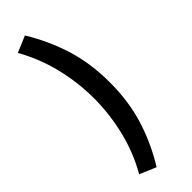

<svg xmlns="http://www.w3.org/2000/svg" viewBox="-302 -749 941 941"><g transform="rotate(-45 169.0 -278.5)"><path d="M132 178 47 142Q102 46 128 -62Q154 -170 154 -278Q154 -386 128 -494Q102 -602 47 -699L132 -735Q195 -632 229.5 -521Q264 -410 264 -278Q264 -146 229.5 -35Q195 76 132 178Z"/></g></svg>

Font: Assistant
Style: Bold
Weight: 700
Designer: Hebrew By Ben Nathan, Latin by Paul Hunt
Version: Version 3.000